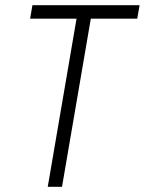

<svg xmlns="http://www.w3.org/2000/svg" viewBox="-20 -720 558 740"><path d="M96 -648H275L164 0H219L330 -648H509L518 -700H105Z"/></svg>

Font: Jost Light
Style: Italic
Weight: 300
Italic angle: -5°
Version: Version 3.710